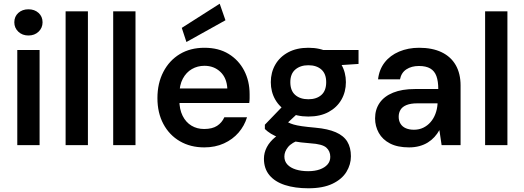

<svg xmlns="http://www.w3.org/2000/svg" viewBox="-20 -781 2818 1033"><path d="M73 0V-512H193V0ZM133 -590Q100 -590 78.5 -610.5Q57 -631 57 -661Q57 -692 78.5 -711.5Q100 -731 133 -731Q166 -731 187.5 -711.5Q209 -692 209 -661Q209 -631 187.5 -610.5Q166 -590 133 -590Z M333 0V-720H453V0Z M589 0V-720H709V0Z M1079 12Q1005 12 948 -21Q891 -54 859 -114Q827 -174 827 -253Q827 -333 859 -394.5Q891 -456 947.5 -490Q1004 -524 1080 -524Q1156 -524 1210 -491Q1264 -458 1293.5 -401.5Q1323 -345 1323 -274Q1323 -264 1323 -252.5Q1323 -241 1321 -227H914V-305H1203Q1200 -362 1165.5 -394.5Q1131 -427 1080 -427Q1043 -427 1012.5 -409.5Q982 -392 963.5 -357.5Q945 -323 945 -271V-242Q945 -193 962.5 -158Q980 -123 1010 -105Q1040 -87 1078 -87Q1122 -87 1148 -104Q1174 -121 1187 -150H1309Q1295 -104 1263.5 -67.5Q1232 -31 1185 -9.5Q1138 12 1079 12ZM983 -555 958 -631 1162 -761 1193 -672Z M1639 232Q1567 232 1513 214.5Q1459 197 1429.5 161.5Q1400 126 1400 73Q1400 41 1415.5 11Q1431 -19 1462.5 -44.5Q1494 -70 1543 -88L1598 -31Q1549 -14 1529.5 10.5Q1510 35 1510 61Q1510 87 1526.5 104.5Q1543 122 1572 131Q1601 140 1638 140Q1674 140 1700.5 130.5Q1727 121 1742 104Q1757 87 1757 63Q1757 32 1735.5 13Q1714 -6 1650 -10Q1596 -14 1555.5 -21.5Q1515 -29 1486.5 -39Q1458 -49 1438 -61.5Q1418 -74 1405 -87V-110L1510 -219L1602 -190L1480 -76L1512 -135Q1522 -127 1532.5 -121.5Q1543 -116 1560 -111Q1577 -106 1604.5 -102Q1632 -98 1677 -94Q1744 -88 1786.5 -69.5Q1829 -51 1848.5 -19Q1868 13 1868 60Q1868 104 1844 143.5Q1820 183 1769 207.5Q1718 232 1639 232ZM1639 -154Q1575 -154 1530 -178.5Q1485 -203 1461 -245Q1437 -287 1437 -339Q1437 -391 1461 -433Q1485 -475 1530.5 -499.5Q1576 -524 1639 -524Q1703 -524 1748 -499.5Q1793 -475 1817 -433Q1841 -391 1841 -339Q1841 -287 1817 -245Q1793 -203 1748 -178.5Q1703 -154 1639 -154ZM1639 -247Q1683 -247 1709 -270Q1735 -293 1735 -339Q1735 -384 1709 -407Q1683 -430 1639 -430Q1596 -430 1569 -407Q1542 -384 1542 -339Q1542 -293 1568.5 -270Q1595 -247 1639 -247ZM1724 -425 1701 -512H1909V-437Z M2181 12Q2119 12 2078.5 -9Q2038 -30 2018 -66Q1998 -102 1998 -144Q1998 -192 2022.5 -227.5Q2047 -263 2095 -282.5Q2143 -302 2212 -302H2338Q2338 -344 2328 -371.5Q2318 -399 2295 -412.5Q2272 -426 2234 -426Q2194 -426 2166.5 -408Q2139 -390 2132 -354H2014Q2020 -407 2049.5 -445Q2079 -483 2127.5 -503.5Q2176 -524 2235 -524Q2306 -524 2356 -500Q2406 -476 2432 -430.5Q2458 -385 2458 -321V0H2356L2344 -81Q2333 -61 2317.5 -44Q2302 -27 2282 -14.5Q2262 -2 2236.5 5Q2211 12 2181 12ZM2207 -83Q2235 -83 2257.5 -94Q2280 -105 2296.5 -124Q2313 -143 2322.5 -168Q2332 -193 2334 -221V-225H2225Q2190 -225 2167.5 -216Q2145 -207 2135 -190.5Q2125 -174 2125 -153Q2125 -131 2135 -115Q2145 -99 2163.5 -91Q2182 -83 2207 -83Z M2590 0V-720H2710V0Z"/></svg>

Font: DM Sans 12pt SemiBold
Style: Regular
Weight: 600
Version: Version 4.004;gftools[0.9.30]